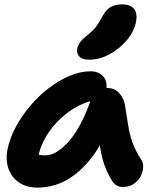

<svg xmlns="http://www.w3.org/2000/svg" viewBox="-20 -845 721 875"><path d="M152 10Q101 10 66.5 -13.5Q32 -37 18.5 -76.5Q5 -116 14 -163Q24 -214 51.5 -265.5Q79 -317 117.5 -362.5Q156 -408 202.5 -443.5Q249 -479 297.5 -499.5Q346 -520 393 -520Q430 -520 451 -496Q472 -472 463 -428Q460 -412 449 -403Q438 -394 424 -391Q358 -380 301.5 -341Q245 -302 206 -247.5Q167 -193 155 -134Q152 -117 151.5 -102.5Q151 -88 155 -66L107 -168Q128 -150 145 -143.5Q162 -137 187 -137Q238 -137 295 -202.5Q352 -268 395 -393Q404 -417 425 -430.5Q446 -444 468 -444Q504 -444 525 -419Q546 -394 550 -363Q558 -315 564 -275Q570 -235 583 -197.5Q596 -160 622 -120Q633 -105 632.5 -84Q632 -63 621 -42Q610 -21 589.5 -7Q569 7 540 7Q523 7 510.5 -0.5Q498 -8 491 -20Q476 -45 465 -70Q454 -95 446.5 -123.5Q439 -152 434 -189Q429 -226 426 -274L480 -278Q447 -194 406.5 -138.5Q366 -83 322.5 -50Q279 -17 236 -3.5Q193 10 152 10ZM387 -573Q355 -573 341.5 -587.5Q328 -602 332 -624Q336 -640 346 -653.5Q356 -667 375 -682Q401 -702 415.5 -720.5Q430 -739 445 -767Q463 -802 485.5 -813.5Q508 -825 536 -825Q575 -825 591 -804.5Q607 -784 600 -745Q590 -699 556.5 -660Q523 -621 478 -597Q433 -573 387 -573Z"/></svg>

Font: Shantell Sans
Style: Bold Italic
Weight: 700
Italic angle: -11°
Designer: Stephen Nixon, Anya Danilova, Shantell Martin
Foundry: Arrow Type
Version: Version 1.011;[c5ecc13dd]